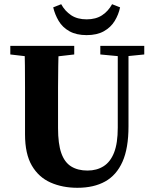

<svg xmlns="http://www.w3.org/2000/svg" viewBox="-20 -875 733 913"><path d="M348 18Q277 18 220.5 -7Q164 -32 131.5 -87.5Q99 -143 99 -236V-355Q99 -405 99 -457.5Q99 -510 98.5 -561Q98 -612 96 -657H259Q258 -612 257 -561.5Q256 -511 256 -458.5Q256 -406 256 -355V-266Q256 -191 271.5 -147Q287 -103 318.5 -83.5Q350 -64 396 -64Q440 -64 472.5 -84.5Q505 -105 522.5 -149.5Q540 -194 540 -268V-657H591V-274Q591 -170 562.5 -106Q534 -42 480 -12Q426 18 348 18ZM29 -616V-657H333V-616L203 -601H158ZM457 -616V-657H666V-616L576 -607H552ZM233 -840 271 -855Q289 -822 318.5 -802.5Q348 -783 392 -783Q436 -783 465.5 -802.5Q495 -822 513 -855L551 -840Q544 -806 525.5 -775.5Q507 -745 474 -726.5Q441 -708 392 -708Q343 -708 310 -726.5Q277 -745 259 -775.5Q241 -806 233 -840Z"/></svg>

Font: Source Serif 4 36pt
Style: Bold
Weight: 700
Designer: Frank Grießhammer
Foundry: Adobe Systems Incorporated
Version: Version 4.004;hotconv 1.0.116;makeotfexe 2.5.65601